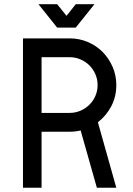

<svg xmlns="http://www.w3.org/2000/svg" viewBox="-20 -882 625 902"><path d="M87.9 -701.7H307.1Q352.5 -701.7 392.6 -684.6Q432.6 -667.5 462.2 -637.7Q491.7 -607.9 509 -567.9Q526.4 -527.8 526.4 -482.4Q526.4 -427.7 502.9 -383.1Q479.5 -338.4 439.9 -307.6L526.4 0H435.1L358.9 -269Q334 -263.2 307.1 -263.2H175.3V0H87.9ZM175.3 -351.6H307.1Q334 -351.6 357.9 -361.8Q381.8 -372.1 399.9 -389.9Q418 -407.7 428.2 -431.4Q438.5 -455.1 438.5 -482.4Q438.5 -509.3 428.2 -533.2Q418 -557.1 399.9 -575Q381.8 -592.8 357.9 -603Q334 -613.3 307.1 -613.3H175.3ZM160.6 -862.3H248.5L292.5 -807.6L335.9 -862.3H423.8L335.9 -752.4H248.5Z"/></svg>

Font: Aeronef
Style: Regular
Weight: 400
Designer: Peter Wiegel - CAT-Fonts Germany
Foundry: CAT-Fonts, Peter Wiegel
Version: Version 0.002